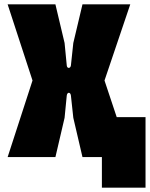

<svg xmlns="http://www.w3.org/2000/svg" viewBox="-20 -720 687 880"><path d="M15 0H234L276 -180L286 -282C288 -299 303 -299 305 -282L316 -180L358 0H447V140H647V-183H515L459 -351L577 -700H358L316 -523L305 -420C303 -405 287 -405 286 -420L276 -523L234 -700H15L129 -351Z"/></svg>

Font: Finlandica Black
Style: Regular
Weight: 900
Designer: Niklas Ekholm, Juho Hiilivirta, Jaakko Suomalainen
Foundry: Helsinki Type Studio
Version: Version 2.000;Glyphs 3.2 (3202)